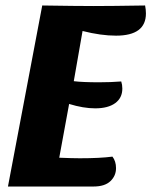

<svg xmlns="http://www.w3.org/2000/svg" viewBox="-20 -680 552 700"><path d="M512 -631Q512 -550 403 -550Q348 -550 281 -567L249 -384Q281 -380 341 -380Q384 -380 422 -383Q426 -371 426 -357Q426 -323 400 -304Q374 -285 327 -285Q284 -285 232 -301L196 -105Q244 -103 271 -103Q345 -103 390 -109Q403 -92 403 -67Q403 -39 382.5 -19.5Q362 0 321 0H9L134 -660Q260 -658 322 -658Q385 -658 509 -660Q512 -645 512 -631Z"/></svg>

Font: Sansita
Style: Bold Italic
Weight: 700
Italic angle: -11°
Designer: Pablo Cosgaya
Foundry: Omnibus-Type
Version: Version 1.006